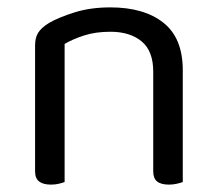

<svg xmlns="http://www.w3.org/2000/svg" viewBox="-20 -495 590 520"><path d="M475 -305V-203H395V-301Q395 -357 363.5 -383Q332 -409 279 -409Q239 -409 208 -399Q177 -389 155 -376V-203H75V-372Q75 -393 83.5 -406.5Q92 -420 113 -433Q139 -448 182 -461.5Q225 -475 279 -475Q370 -475 422.5 -433.5Q475 -392 475 -305ZM75 -258H155V-2Q150 0 140 2.5Q130 5 118 5Q97 5 86 -3.5Q75 -12 75 -31ZM395 -258H475V-2Q470 0 459.5 2.5Q449 5 438 5Q416 5 405.5 -3.5Q395 -12 395 -31Z"/></svg>

Font: Baloo Paaji 2
Style: Regular
Weight: 400
Designer: Shuchita Grover, Noopur Datye and Ek Type
Foundry: Ek Type
Version: Version 1.700